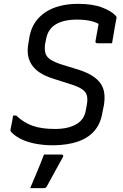

<svg xmlns="http://www.w3.org/2000/svg" viewBox="-20 -738 640 999"><path d="M385 -718Q461 -718 510 -699.5Q559 -681 580 -658Q584 -654 585.5 -650.5Q587 -647 586 -643Q582 -623 578 -600.5Q574 -578 570.5 -556.5Q567 -535 563 -513Q544 -513 524.5 -513Q505 -513 486 -513Q481 -513 478.5 -515.5Q476 -518 477 -524Q479 -537 481.5 -550.5Q484 -564 486.5 -577.5Q489 -591 491.5 -606Q494 -621 497 -636L519 -595Q497 -616 463.5 -626Q430 -636 380 -636Q346 -636 319 -630Q292 -624 271.5 -612Q251 -600 238.5 -582Q226 -564 221 -540L215 -511Q211 -485 215.5 -464.5Q220 -444 240.5 -429.5Q261 -415 302 -402L393 -374Q435 -360 462.5 -342Q490 -324 504.5 -302Q519 -280 522.5 -253Q526 -226 521 -193L512 -148Q503 -94 471 -57Q439 -20 385.5 -1.5Q332 17 258 18Q203 18 158.5 8.5Q114 -1 83.5 -17.5Q53 -34 38 -52Q35 -55 34.5 -58.5Q34 -62 35 -66Q38 -81 40.5 -93Q43 -105 45 -116.5Q47 -128 48 -137H64Q103 -100 149.5 -83.5Q196 -67 266 -67Q334 -67 376 -91Q418 -115 426 -162L432 -194Q437 -222 432 -241Q427 -260 407.5 -273.5Q388 -287 350 -299L259 -328Q214 -342 186 -361Q158 -380 143.5 -403.5Q129 -427 125.5 -453.5Q122 -480 127 -508L134 -550Q142 -591 163 -622Q184 -653 216.5 -674.5Q249 -696 292 -707Q335 -718 385 -718ZM209 66Q226 66 241 66Q256 66 270.5 66Q285 66 299 66Q305 66 308 70Q311 74 307 80Q291 109 278.5 131.5Q266 154 253.5 177Q241 200 224 231Q222 235 218.5 238Q215 241 208 241Q194 241 176 241Q158 241 137 241Q151 208 163 179.5Q175 151 186.5 123Q198 95 209 66Z"/></svg>

Font: Rec Mono Linear
Style: Italic
Weight: 400
Italic angle: -10°
Monospace: yes
Version: Version 1.085; ttfautohint (v1.8.4.7-5d5b)